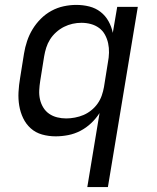

<svg xmlns="http://www.w3.org/2000/svg" viewBox="-20 -548 640 783"><path d="M336 215 386 -87Q372 -65 352 -46Q332 -27 308 -14.5Q284 -2 258 3Q232 8 207 8Q178 8 151.5 0.5Q125 -7 105.5 -24.5Q86 -42 74.5 -66Q63 -90 58.5 -117Q54 -144 55.5 -172.5Q57 -201 62 -230L78 -330Q82 -355 90.5 -380.5Q99 -406 113 -429Q127 -452 146.5 -471.5Q166 -491 190 -504Q214 -517 240 -522.5Q266 -528 291 -528Q319 -528 344.5 -521.5Q370 -515 390 -499.5Q410 -484 422.5 -461.5Q435 -439 440 -414L458 -520H542L420 215ZM250 -65Q267 -65 285.5 -68.5Q304 -72 320.5 -79Q337 -86 352 -98Q367 -110 378 -125.5Q389 -141 395 -158.5Q401 -176 404 -193L420 -293Q424 -313 424.5 -333Q425 -353 421 -371.5Q417 -390 408 -406.5Q399 -423 384 -434Q369 -445 350.5 -450Q332 -455 312 -455Q294 -455 276 -451Q258 -447 241 -438.5Q224 -430 209 -416.5Q194 -403 184 -387Q174 -371 168.5 -353.5Q163 -336 160 -318L144 -218Q141 -199 140 -180Q139 -161 143 -143Q147 -125 156.5 -109.5Q166 -94 180.5 -84Q195 -74 213 -69.5Q231 -65 250 -65Z"/></svg>

Font: Iosevka Aile
Style: Italic
Weight: 400
Italic angle: -9°
Designer: Belleve Invis
Foundry: Belleve Invis
Version: Version 28.0.1; ttfautohint (v1.8.4)